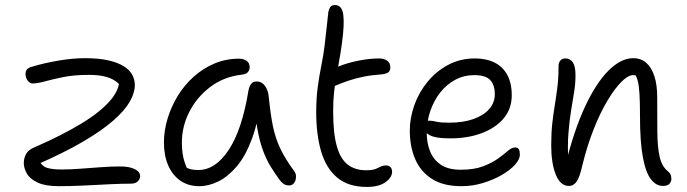

<svg xmlns="http://www.w3.org/2000/svg" viewBox="-20 -726 2717 759"><path d="M213 10Q160 10 129.5 -4Q99 -18 86.5 -39.5Q74 -61 74 -82Q74 -100 83 -117Q92 -134 117 -144Q225 -191 301.5 -237.5Q378 -284 417 -330Q456 -376 451 -419L468 -372Q454 -394 435 -406.5Q416 -419 390.5 -424.5Q365 -430 331 -430Q274 -430 231.5 -421.5Q189 -413 158.5 -404.5Q128 -396 108 -396Q102 -396 95.5 -401Q89 -406 85 -414.5Q81 -423 81 -432Q81 -445 86.5 -451.5Q92 -458 106 -462Q151 -476 208.5 -486Q266 -496 315 -496Q372 -496 410 -487Q448 -478 471 -463Q494 -448 503.5 -429Q513 -410 513 -390Q513 -359 493 -324Q473 -289 428 -249.5Q383 -210 308 -166Q233 -122 123 -74L133 -94Q145 -69 166 -62.5Q187 -56 223 -56Q258 -56 297.5 -59Q337 -62 378 -65Q419 -68 456 -68Q491 -68 512.5 -57.5Q534 -47 534 -30Q534 -18 524.5 -9Q515 0 498 0Q460 0 410.5 2.5Q361 5 310 7.5Q259 10 213 10Z M768 10Q725 10 693.5 -11.5Q662 -33 645 -72Q628 -111 628 -163Q628 -210 642.5 -257.5Q657 -305 683 -347.5Q709 -390 746 -423Q783 -456 828 -475Q873 -494 925 -494Q943 -494 955 -485.5Q967 -477 967 -460Q967 -449 960 -441Q953 -433 937 -431Q865 -423 811.5 -382.5Q758 -342 728.5 -284Q699 -226 699 -163Q699 -131 704.5 -104.5Q710 -78 730 -36L684 -93Q706 -69 721 -61.5Q736 -54 764 -54Q832 -54 884.5 -134Q937 -214 962 -367Q965 -384 972.5 -394Q980 -404 995 -404Q1015 -404 1028 -386Q1041 -368 1043 -338Q1049 -277 1058.5 -229Q1068 -181 1088 -139Q1108 -97 1142 -51Q1149 -42 1150 -32Q1151 -22 1148 -13Q1145 -4 1138.5 1.5Q1132 7 1123 7Q1110 7 1102 1.5Q1094 -4 1086 -14Q1067 -40 1050 -67.5Q1033 -95 1019.5 -131.5Q1006 -168 997 -219Q988 -270 986 -342L1012 -341Q1001 -245 976 -177.5Q951 -110 916.5 -69Q882 -28 843.5 -9Q805 10 768 10Z M1430 13Q1357 13 1313 -24Q1269 -61 1249.5 -127.5Q1230 -194 1230 -282Q1230 -337 1236 -381.5Q1242 -426 1250 -465.5Q1258 -505 1263 -544Q1269 -593 1272 -623.5Q1275 -654 1278 -679Q1280 -690 1285.5 -698Q1291 -706 1304 -706Q1332 -706 1337 -668Q1342 -630 1332 -557Q1326 -513 1320 -481Q1314 -449 1309 -420.5Q1304 -392 1300.5 -360.5Q1297 -329 1297 -286Q1297 -199 1311.5 -148Q1326 -97 1355 -75Q1384 -53 1427 -53Q1452 -53 1464.5 -58Q1477 -63 1485.5 -67.5Q1494 -72 1507 -72Q1518 -72 1524 -65Q1530 -58 1530 -47Q1530 -25 1504 -6Q1478 13 1430 13ZM1305 -387Q1283 -377 1271.5 -384Q1260 -391 1260 -405Q1260 -423 1270.5 -436.5Q1281 -450 1320 -464Q1355 -478 1398.5 -486.5Q1442 -495 1479 -495Q1498 -495 1510.5 -486Q1523 -477 1523 -460Q1523 -446 1515 -440Q1507 -434 1488 -432Q1447 -429 1415.5 -422.5Q1384 -416 1357.5 -407Q1331 -398 1305 -387Z M1804 10Q1733 10 1688 -18.5Q1643 -47 1621.5 -96.5Q1600 -146 1600 -210Q1600 -260 1618 -310.5Q1636 -361 1670 -402.5Q1704 -444 1751.5 -469.5Q1799 -495 1858 -495Q1902 -495 1934.5 -479Q1967 -463 1985 -430.5Q2003 -398 2003 -349Q2003 -296 1971 -258Q1939 -220 1884 -199.5Q1829 -179 1759 -179Q1697 -179 1674.5 -194Q1652 -209 1652 -227Q1652 -238 1657.5 -243.5Q1663 -249 1677 -249Q1688 -249 1705 -245Q1722 -241 1755 -241Q1810 -241 1850.5 -255Q1891 -269 1913.5 -294.5Q1936 -320 1936 -353Q1936 -391 1917.5 -410Q1899 -429 1855 -429Q1814 -429 1779.5 -410.5Q1745 -392 1720 -360Q1695 -328 1681 -287Q1667 -246 1667 -201Q1667 -161 1680 -128Q1693 -95 1722.5 -75Q1752 -55 1801 -55Q1854 -55 1889.5 -68.5Q1925 -82 1948.5 -99Q1972 -116 1987.5 -129.5Q2003 -143 2016 -143Q2027 -143 2031 -136Q2035 -129 2035 -114Q2035 -96 2015.5 -74.5Q1996 -53 1963 -34Q1930 -15 1889 -2.5Q1848 10 1804 10Z M2600 9Q2574 9 2553.5 -17Q2533 -43 2521.5 -103.5Q2510 -164 2510 -265Q2510 -321 2508 -354.5Q2506 -388 2501 -406.5Q2496 -425 2488 -436Q2480 -447 2467 -459Q2486 -461 2499 -454.5Q2512 -448 2519 -433.5Q2526 -419 2527 -396Q2515 -416 2506 -422.5Q2497 -429 2483 -429Q2463 -429 2436.5 -402.5Q2410 -376 2381.5 -328.5Q2353 -281 2327 -215.5Q2301 -150 2282 -72Q2272 -27 2260 -9Q2248 9 2229 9Q2195 9 2177 -36Q2159 -81 2159 -151Q2159 -202 2163.5 -240.5Q2168 -279 2173.5 -312.5Q2179 -346 2183.5 -382Q2188 -418 2188 -465Q2188 -478 2195 -486.5Q2202 -495 2215 -495Q2234 -495 2244.5 -479.5Q2255 -464 2255 -429Q2255 -395 2249.5 -361.5Q2244 -328 2237.5 -288.5Q2231 -249 2227 -198.5Q2223 -148 2227 -81L2215 -73Q2249 -211 2293 -305Q2337 -399 2386 -447.5Q2435 -496 2483 -496Q2514 -496 2535 -477.5Q2556 -459 2567 -424.5Q2578 -390 2578 -342Q2578 -262 2578.5 -203.5Q2579 -145 2587.5 -107Q2596 -69 2619 -50Q2628 -43 2631 -35.5Q2634 -28 2634 -18Q2634 -8 2626.5 0.5Q2619 9 2600 9Z"/></svg>

Font: Shantell Sans Light
Style: Regular
Weight: 300
Designer: Stephen Nixon, Anya Danilova, Shantell Martin
Foundry: Arrow Type
Version: Version 1.011;[c5ecc13dd]